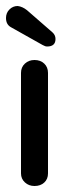

<svg xmlns="http://www.w3.org/2000/svg" viewBox="-20 -610 230 640"><path d="M95 10Q76 10 63 -2Q50 -14 50 -32V-367Q50 -386 63 -398Q76 -410 95 -410Q115 -410 127.5 -398Q140 -386 140 -367V-32Q140 -13 127.5 -1.5Q115 10 95 10ZM155 -502Q165 -493 165 -480Q165 -455 137 -455Q132 -455 128.5 -457Q125 -459 122 -460L17 -519Q0 -528 0 -550Q0 -567 11.5 -578.5Q23 -590 39 -590Q55 -588 70 -576Z"/></svg>

Font: Dongle
Style: Bold
Weight: 700
Designer: Yanghee Ryu
Foundry: Yanghee Ryu
Version: Version 2.000